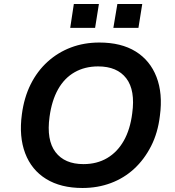

<svg xmlns="http://www.w3.org/2000/svg" viewBox="-20 -927 873 957"><path d="M391 10Q283 10 210 -35Q137 -80 105.5 -163Q74 -246 89 -357Q100 -441 133 -507Q166 -573 217.5 -619.5Q269 -666 334 -690.5Q399 -715 475 -715Q584 -715 656 -670.5Q728 -626 760 -543.5Q792 -461 777 -350Q767 -265 733 -198.5Q699 -132 648.5 -85.5Q598 -39 532.5 -14.5Q467 10 391 10ZM396 -109Q463 -109 514 -139Q565 -169 597 -225.5Q629 -282 639 -362Q655 -477 609.5 -536.5Q564 -596 469 -596Q403 -596 352 -567Q301 -538 269.5 -482Q238 -426 227 -345Q211 -229 256.5 -169Q302 -109 396 -109ZM545 -788 565 -907H689L670 -788ZM330 -788 348 -907H473L454 -788Z"/></svg>

Font: Nunito Sans 7pt
Style: Bold Italic
Weight: 700
Italic angle: -9°
Version: Version 3.101;gftools[0.9.27]